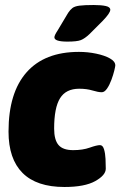

<svg xmlns="http://www.w3.org/2000/svg" viewBox="-20 -738 480 766"><path d="M237 8Q126 8 70 -48Q14 -104 14 -213Q14 -368 86 -449.5Q158 -531 295 -531Q330 -531 363.5 -524Q397 -517 418.5 -505Q440 -493 440 -477Q440 -473 436 -456.5Q432 -440 424.5 -419.5Q417 -399 407 -384.5Q397 -370 386 -370Q372 -370 349 -377Q326 -384 296 -384Q243 -384 219.5 -346Q196 -308 196 -225Q196 -180 213.5 -159.5Q231 -139 272 -139Q310 -139 338 -149Q366 -159 379 -159Q390 -159 395 -142.5Q400 -126 401 -104Q402 -82 402 -65Q402 -39 360 -15.5Q318 8 237 8ZM249 -572Q197 -572 197 -589Q197 -597 209 -615L252 -687Q260 -699 269 -706Q278 -713 297.5 -715.5Q317 -718 354 -718Q384 -718 402 -714Q420 -710 420 -699Q420 -686 390 -655L337 -602Q318 -584 302.5 -578Q287 -572 249 -572Z"/></svg>

Font: Asap Semi Condensed Semi Condensed Black
Style: Italic
Weight: 900
Width: 4
Italic angle: -6°
Designer: Pablo Cosgaya
Foundry: Omnibus-Type
Version: Version 3.001; ttfautohint (v1.8.4.7-5d5b)